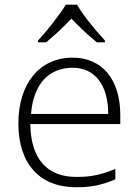

<svg xmlns="http://www.w3.org/2000/svg" viewBox="-20 -786 589 816"><path d="M141.6 -606H175.8C212.4 -636.2 248.5 -669.9 283.7 -707C315.9 -672.4 352.1 -638.7 391.6 -606H425.8V-613.8C369.1 -676.3 329.6 -727.1 307.6 -766.1H259.8C232.9 -722.7 182.1 -657.2 141.6 -613.8ZM303.2 9.8C364.3 9.8 410.2 2 470.2 -23.9V-67.9C399.9 -40 363.8 -34.2 303.2 -34.2C178.7 -34.2 110.4 -112.8 108.9 -258.8H491.2V-297.9C491.2 -447.8 414.1 -541 289.1 -541C147.9 -541 58.1 -430.7 58.1 -261.2C58.1 -89.8 148.9 9.8 303.2 9.8ZM289.1 -498C383.3 -498 439.9 -424.8 439.9 -301.8H111.8C122.1 -428.7 187 -498 289.1 -498Z"/></svg>

Font: Open Sans 300
Style: Regular
Weight: 300
Foundry: Ascender Corporation
Version: Version 1.100;PS 001.100;hotconv 1.0.88;makeotf.lib2.5.64775